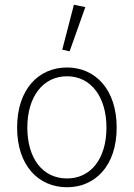

<svg xmlns="http://www.w3.org/2000/svg" viewBox="-20 -776 563 808"><path d="M262 12C380 12 471 -78 471 -239C471 -401 380 -492 262 -492C143 -492 52 -401 52 -239C52 -78 143 12 262 12ZM262 -25C160 -25 95 -109 95 -239C95 -368 160 -455 262 -455C363 -455 428 -368 428 -239C428 -109 363 -25 262 -25ZM273 -560 339 -746 291 -756 242 -567Z"/></svg>

Font: Source Sans Pro Light
Style: Regular
Weight: 300
Designer: Paul D. Hunt
Foundry: Adobe Systems Incorporated
Version: Version 3.006;hotconv 1.0.111;makeotfexe 2.5.65597